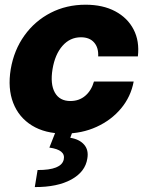

<svg xmlns="http://www.w3.org/2000/svg" viewBox="-20 -547 611 803"><path d="M248.5 11.7Q168.5 11.7 113.5 -22.2Q58.6 -56.2 35.2 -116.7Q11.7 -177.2 24.9 -257.8Q38.6 -337.9 82.3 -398.7Q126 -459.5 191.9 -493.4Q257.8 -527.3 337.9 -527.3Q410.2 -527.3 461.9 -499.8Q513.7 -472.2 538.8 -423.6Q564 -375 556.6 -311H390.6Q392.6 -347.7 373.5 -369.4Q354.5 -391.1 318.4 -391.1Q272.9 -391.1 241.5 -355.5Q210 -319.8 199.7 -257.8Q189.5 -195.8 209.2 -160.2Q229 -124.5 274.4 -124.5Q311 -124.5 336.7 -146.5Q362.3 -168.5 373 -206.1H539.1Q527.3 -142.6 486.3 -93.5Q445.3 -44.4 383.8 -16.4Q322.3 11.7 248.5 11.7ZM215.3 -2.9H285.6L273.9 29.3Q312 35.2 331.8 57.9Q351.6 80.6 345.2 116.2Q336.9 171.4 278.6 203.6Q220.2 235.8 125.5 235.4L137.2 164.1Q236.8 164.6 246.6 120.1Q255.4 79.6 186.5 70.3Z"/></svg>

Font: Inter Display Extra Bold
Style: Italic
Weight: 800
Italic angle: -9.39999°
Designer: Rasmus Andersson
Foundry: rsms
Version: Version 4.000;git-4fc901f